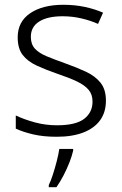

<svg xmlns="http://www.w3.org/2000/svg" viewBox="-20 -562 509 803"><path d="M423 -141Q423 -93 399 -59.5Q375 -26 329 -8Q283 10 217 10Q161 10 118.5 0Q76 -10 46 -24V-79Q82 -62 126.5 -50Q171 -38 218 -38Q297 -38 332 -65Q367 -92 367 -137Q367 -167 350.5 -186.5Q334 -206 301.5 -221.5Q269 -237 221 -253Q172 -270 134 -287.5Q96 -305 75 -332Q54 -359 54 -406Q54 -471 106 -506.5Q158 -542 245 -542Q293 -542 335 -533Q377 -524 411 -509L390 -462Q359 -476 320.5 -485Q282 -494 242 -494Q179 -494 144 -472Q109 -450 109 -408Q109 -377 126 -358.5Q143 -340 175.5 -326.5Q208 -313 253 -297Q301 -280 339.5 -262Q378 -244 400.5 -216Q423 -188 423 -141ZM286 68Q281 90 270.5 117Q260 144 246 171Q232 198 216 221H184V212Q192 196 201 168.5Q210 141 217.5 111.5Q225 82 228 61H286Z"/></svg>

Font: Noto Sans Georgian Light
Style: Regular
Weight: 300
Version: Version 2.002